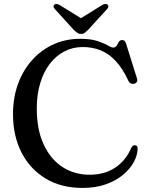

<svg xmlns="http://www.w3.org/2000/svg" viewBox="-20 -907 732 945"><path d="M657.5 -177Q657 -143 638.2 -108.8Q619.5 -74.5 584.5 -45.8Q549.5 -17 499.8 0.5Q450 18 386.5 18Q280.5 18 203.8 -28.8Q127 -75.5 85.5 -157.2Q44 -239 44 -345Q44 -426 68.5 -493.5Q93 -561 137.8 -611Q182.5 -661 242.8 -688.5Q303 -716 374.5 -716Q426.5 -716 459 -705.2Q491.5 -694.5 509.8 -683.8Q528 -673 537 -673Q548.5 -673 554 -682.2Q559.5 -691.5 565 -700.8Q570.5 -710 581.5 -710Q588.5 -710 593.2 -705.8Q598 -701.5 601 -690.5L654.5 -520Q657.5 -510.5 653 -503.2Q648.5 -496 639 -494.5Q630 -493 623 -496.8Q616 -500.5 611.5 -510Q584 -569.5 550.2 -606Q516.5 -642.5 476 -659Q435.5 -675.5 387 -675.5Q338 -675.5 296.8 -654Q255.5 -632.5 225 -592.8Q194.5 -553 177.8 -497.2Q161 -441.5 161 -373Q161 -269 195 -196Q229 -123 287.5 -85Q346 -47 420.5 -47Q494.5 -47 546.5 -81.5Q598.5 -116 625 -177Q629.5 -186.5 634.5 -189.8Q639.5 -193 646 -192Q652 -191 654.8 -187.2Q657.5 -183.5 657.5 -177ZM398.5 -805 274 -882Q257.5 -891.5 248 -884.5Q244 -881.5 243.5 -875.5Q243 -869.5 250 -862.5L343 -760Q352.5 -751 360.2 -745.5Q368 -740 379 -740Q390 -740 397.2 -745.5Q404.5 -751 413.5 -760L507 -862.5Q513.5 -869.5 513.2 -875.5Q513 -881.5 509 -884.5Q499 -891.5 482.5 -882L358.5 -805Z"/></svg>

Font: Fraunces 24pt
Style: Regular
Weight: 400
Version: Version 1.000;[b76b70a41]